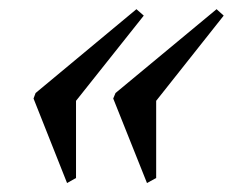

<svg xmlns="http://www.w3.org/2000/svg" viewBox="-20 -451 518 418"><path d="M300 -52.5 226.5 -236.5 231.5 -248.5 451.5 -431 467 -417 320 -231.5V-63.5ZM126 -52.5 53 -236.5 57.5 -248.5 277 -431 293 -417 145.5 -231.5V-63.5Z"/></svg>

Font: Libre Caslon Text
Style: Italic
Weight: 400
Italic angle: -22.583°
Designer: Pablo Impallari, Rodrigo Fuenzalida, Katja Schimmel
Foundry: Pablo Impallari, Rodrigo Fuenzalida
Version: Version 2.000